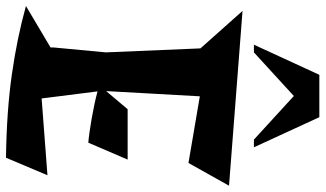

<svg xmlns="http://www.w3.org/2000/svg" viewBox="-242 -812 1060 625"><g transform="rotate(90 287.5 -500.0)"><path d="M-5 -55 130 -135V-145L146 -315L133 -623L11 -760L580 -716L506 -584L289 -621L272 -316L331 -386H495L440 -258Q426 -259 405 -262Q384 -265 361 -269Q338 -273 314.5 -278Q291 -283 273 -288L296 -106L546 -125L489 10Q338 8 218.5 -9Q99 -26 -5 -55ZM146 -797H121L219 -1010H357L455 -797H430L288 -927Z"/></g></svg>

Font: Trickster
Style: Regular
Weight: 400
Designer: Jean-Baptiste Morizot
Foundry: Jean-Baptiste Morizot
Version: Version 2.000;PS 2.0;hotconv 1.0.88;makeotf.lib2.5.647800